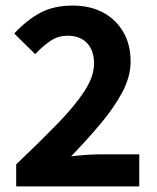

<svg xmlns="http://www.w3.org/2000/svg" viewBox="-20 -668 563 688"><path d="M38 0V-79Q121 -158 184 -222.5Q247 -287 282 -340.5Q317 -394 317 -440Q317 -487 292 -513.5Q267 -540 222 -540Q187 -540 158.5 -520Q130 -500 106 -474L31 -548Q77 -597 125 -622.5Q173 -648 241 -648Q303 -648 349.5 -623Q396 -598 422 -553Q448 -508 448 -448Q448 -393 418 -337Q388 -281 339.5 -223.5Q291 -166 235 -108Q260 -111 289.5 -113Q319 -115 342 -115H479V0Z"/></svg>

Font: Assistant
Style: Bold
Weight: 700
Designer: Hebrew By Ben Nathan, Latin by Paul Hunt
Version: Version 3.000